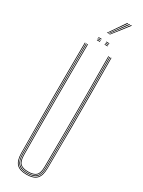

<svg xmlns="http://www.w3.org/2000/svg" viewBox="-264 -1042 804 1076"><g transform="rotate(30 138.5 -504.5)"><path d="M138.5 5Q93.2 5 73.2 -16Q53.2 -37 52.8 -85Q51.8 -192.5 51.4 -284.6Q51 -376.8 51 -461Q51 -545.2 51.4 -628.2Q51.8 -711.2 52.5 -800H56.5Q55.8 -719.5 55.4 -625.5Q55 -531.5 55 -434.9Q55 -338.2 55.4 -248.5Q55.8 -158.8 56.5 -86.8Q57 -39.2 76 -19.1Q95 1 138.5 1Q182 1 201.1 -19.1Q220.2 -39.2 220.5 -86.8Q221.2 -158.2 221.6 -244.6Q222 -331 222 -425.2Q222 -519.5 221.6 -615Q221.2 -710.5 220.5 -800H224.5Q225.5 -684.5 225.9 -571.8Q226.2 -459 226 -339.8Q225.8 -220.5 224.2 -85Q223.8 -37 203.9 -16Q184 5 138.5 5ZM138.5 -3Q96.8 -3 78.9 -21.9Q61 -40.8 60.5 -86.5Q59.8 -158.2 59.4 -244.6Q59 -331 59 -425.2Q59 -519.5 59.4 -615Q59.8 -710.5 60.5 -800H64.5Q63.8 -719.5 63.4 -625.5Q63 -531.5 63 -434.9Q63 -338.2 63.4 -248.4Q63.8 -158.5 64.5 -86Q65 -41 82.5 -24Q100 -7 138.5 -7Q177.2 -7 194.8 -24Q212.2 -41 212.5 -86Q213.2 -157.8 213.6 -244.4Q214 -331 214 -425.2Q214 -519.5 213.6 -615Q213.2 -710.5 212.5 -800H216.5Q217.2 -719.5 217.6 -625.5Q218 -531.5 218 -435Q218 -338.5 217.6 -248.8Q217.2 -159 216.5 -86.5Q216.2 -40.8 198.2 -21.9Q180.2 -3 138.5 -3ZM138.5 -11Q102.5 -11 85.8 -26.4Q69 -41.8 68.5 -85.5Q67.8 -181.5 67.2 -301.8Q66.8 -422 67.1 -550.6Q67.5 -679.2 68.5 -800H72.5Q71.8 -719.5 71.4 -625.6Q71 -531.8 71 -435.2Q71 -338.8 71.4 -248.6Q71.8 -158.5 72.5 -85.2Q73 -43.5 88.8 -29.2Q104.5 -15 138.5 -15Q172.8 -15 188.5 -29.2Q204.2 -43.5 204.5 -85.2Q205.5 -181.2 205.9 -301.5Q206.2 -421.8 206 -550.4Q205.8 -679 204.5 -800H208.5Q209.2 -719.5 209.6 -625.5Q210 -531.5 210 -434.9Q210 -338.2 209.6 -248.2Q209.2 -158.2 208.5 -85.5Q208.2 -41.8 191.4 -26.4Q174.5 -11 138.5 -11ZM153.5 -861V-865H173.5V-861ZM103.5 -861V-865H123.5V-861ZM103.5 -853V-857H123.5V-853ZM153.5 -853V-857H173.5V-853ZM103.5 -845V-849H123.5V-845ZM153.5 -845V-849H173.5V-845ZM131.5 -909 203.5 -1014H209.5L135.5 -909ZM147.5 -909 227.5 -1014H233.5L151.5 -909ZM139.5 -909 215.5 -1014H221.5L143.5 -909Z"/></g></svg>

Font: Big Shoulders Inline Display Thin
Style: Regular
Weight: 100
Designer: Patric King
Foundry: XO Type Co
Version: Version 1.000